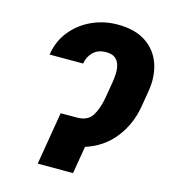

<svg xmlns="http://www.w3.org/2000/svg" viewBox="-110 -825 806 913"><g transform="rotate(15 293.0 -368.5)"><path d="M220.7 -259.8H284.2Q336.9 -260.3 358.9 -295.7Q380.9 -331.1 390.6 -387.7L403.8 -466.3Q407.2 -485.8 408.2 -508.3Q409.2 -530.8 403.8 -550.8Q398.4 -570.8 383.1 -583.5Q367.7 -596.2 337.9 -596.2Q297.4 -596.2 273.9 -572.5Q250.5 -548.8 245.6 -515.6H80.6Q90.8 -583.5 131.1 -633.3Q171.4 -683.1 230.7 -710.2Q290 -737.3 357.9 -737.3Q442.4 -737.3 496.1 -701.9Q549.8 -666.5 571.3 -605.2Q592.8 -543.9 579.6 -466.3L566.4 -387.7Q550.8 -297.9 496.6 -230Q442.4 -162.1 356.9 -135.3L334 0H160.2L203.6 -259.8Z"/></g></svg>

Font: Inter Extra Bold
Style: Italic
Weight: 800
Italic angle: -9.39999°
Designer: Rasmus Andersson
Foundry: rsms
Version: Version 4.000;git-3c8e0fc